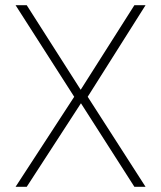

<svg xmlns="http://www.w3.org/2000/svg" viewBox="-20 -720 621 740"><path d="M83 -700 291 -374 498 -700H541L318 -347L541 0H498L292 -322L83 0H40L266 -347L40 -700Z"/></svg>

Font: TypoPRO Titillium Title
Style: Regular
Weight: 250
Designer: Campivisivi
Foundry: Accademia di Belle Arti di Urbino and students of MA course of Visual design
Version: 1.000